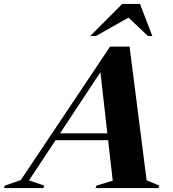

<svg xmlns="http://www.w3.org/2000/svg" viewBox="-104 -955 880 975"><path d="M640.5 -39.5 705 -12.5 701 0H381L386 -12.5L468.5 -37.5L445 -243H178L43.5 -39L120.5 -12.5L116.5 0H-84L-79.5 -12.5L1.5 -40.5L455 -718.5H554ZM201 -278H441L406 -588.5ZM354 -772 516.5 -935H607L669.5 -772H647.5L548.5 -865.5L383 -772Z"/></svg>

Font: Newsreader Display
Style: Bold Italic
Weight: 700
Italic angle: -17°
Designer: Hugues Gentile
Foundry: Production Type
Version: Version 1.001